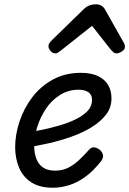

<svg xmlns="http://www.w3.org/2000/svg" viewBox="-20 -860 605 899"><path d="M227 19Q166 19 127 -6Q88 -31 69.5 -74.5Q51 -118 51 -171Q51 -230 71.5 -291.5Q92 -353 131 -404.5Q170 -456 227.5 -487.5Q285 -519 359 -519Q407 -519 438.5 -504Q470 -489 486 -462.5Q502 -436 502 -399Q502 -357 477 -324Q452 -291 410 -265Q368 -239 314.5 -220Q261 -201 205 -188.5Q149 -176 96 -168L103 -238Q137 -244 178 -252.5Q219 -261 260 -273Q301 -285 335.5 -302Q370 -319 390.5 -341Q411 -363 411 -392Q411 -417 393.5 -428.5Q376 -440 348 -440Q301 -440 262 -416Q223 -392 196.5 -353Q170 -314 155 -268Q140 -222 140 -178Q140 -143 150.5 -116Q161 -89 182.5 -75Q204 -61 238 -61Q272 -61 299 -74.5Q326 -88 350 -110.5Q374 -133 397 -159Q409 -173 424.5 -169.5Q440 -166 451 -155Q461 -144 462.5 -132Q464 -120 453 -105Q416 -58 378 -31Q340 -4 302 7.5Q264 19 227 19ZM240 -610Q227 -610 217 -621Q207 -632 207 -644Q207 -652 211 -658Q215 -664 219 -668L373 -818Q386 -830 399.5 -835Q413 -840 430 -840Q443 -840 454.5 -833.5Q466 -827 472 -815L559 -661Q563 -654 564 -649Q565 -644 565 -640Q565 -628 550.5 -619Q536 -610 526 -610Q517 -610 511.5 -615Q506 -620 500 -626L411 -739L267 -625Q261 -621 254 -615.5Q247 -610 240 -610Z"/></svg>

Font: Playwrite AU QLD
Style: Regular
Weight: 400
Designer: Veronika Burian, José Scaglione
Foundry: TypeTogether
Version: Version 1.002